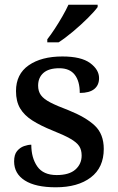

<svg xmlns="http://www.w3.org/2000/svg" viewBox="-20 -786 503 816"><path d="M217 10Q131 10 85.5 -19Q40 -48 40 -100Q40 -129 52.5 -144Q65 -159 82 -165Q99 -171 113 -171Q113 -115 138.5 -78.5Q164 -42 221 -42Q274 -42 300.5 -65.5Q327 -89 327 -125Q327 -149 316.5 -165Q306 -181 279 -196.5Q252 -212 204 -231Q152 -252 117.5 -274Q83 -296 65.5 -325.5Q48 -355 48 -399Q48 -471 102 -508.5Q156 -546 245 -546Q325 -546 363 -518Q401 -490 401 -454Q401 -424 380.5 -407.5Q360 -391 319 -391Q319 -441 297.5 -468.5Q276 -496 232 -496Q187 -496 164.5 -476Q142 -456 142 -422Q142 -398 154 -381.5Q166 -365 194 -350.5Q222 -336 270 -318Q345 -288 383 -252Q421 -216 421 -153Q421 -74 366 -32Q311 10 217 10ZM181 -619Q196 -638 213 -664Q230 -690 245.5 -717Q261 -744 271 -766H395V-756Q383 -739 354 -710Q325 -681 291 -652.5Q257 -624 229 -606H181Z"/></svg>

Font: Noto Serif Tibetan Medium
Style: Regular
Weight: 500
Designer: Monotype Design Team
Foundry: Monotype Imaging Inc.
Version: Version 2.103; ttfautohint (v1.8.4.7-5d5b)